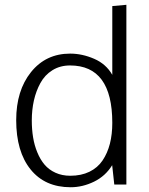

<svg xmlns="http://www.w3.org/2000/svg" viewBox="-20 -768 618 799"><path d="M273.9 11.2Q167 11.2 107.2 -63Q47.4 -137.2 47.4 -268.1Q47.4 -391.1 109.1 -468Q170.9 -544.9 272 -544.9Q321.8 -544.9 371.6 -523.4Q421.4 -502 447.3 -456.5V-472.7V-742.7L505.9 -748V0H455.6L446.8 -80.6Q418.9 -35.2 371.3 -12Q323.7 11.2 273.9 11.2ZM272.5 -36.6Q317.9 -36.6 352.1 -53.2Q386.2 -69.8 406.7 -100.1Q427.2 -130.4 437.3 -169.7Q447.3 -209 447.3 -256.8Q447.3 -495.6 271.5 -495.6Q230 -495.6 198.2 -475.8Q166.5 -456.1 148.2 -422.6Q129.9 -389.2 121.1 -349.9Q112.3 -310.5 112.3 -267.1Q112.3 -229.5 117.7 -196.5Q123 -163.6 135.3 -133.8Q147.5 -104 165.5 -82.8Q183.6 -61.5 210.9 -49.1Q238.3 -36.6 272.5 -36.6Z"/></svg>

Font: Oxygen Light
Style: Regular
Weight: 300
Designer: vernon adams
Foundry: Vernon Adams
Version: Version Release 0.2.3 webfont; ttfautohint (v0.93.3-1d66) -l